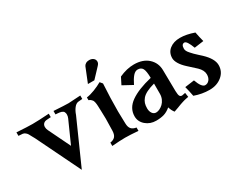

<svg xmlns="http://www.w3.org/2000/svg" viewBox="-101 -1120 1943 1579"><g transform="rotate(-30 870.5 -330.5)"><path d="M308.1 45.9 106.4 -368.2 106.9 -367.7Q100.6 -377.9 90.8 -396.7Q81.1 -415.5 75.7 -424.6Q70.3 -433.6 59.8 -442.6Q49.3 -451.7 36.1 -453.6Q30.8 -454.1 -3.4 -456.5V-489.7Q102.5 -482.9 146.5 -482.9Q196.8 -482.9 303.7 -489.7V-457L263.2 -454.1H263.7Q243.7 -452.6 232.4 -440.7Q221.2 -428.7 221.2 -410.2Q221.2 -394 229.5 -376.5Q246.6 -340.3 278.1 -276.4Q309.6 -212.4 330.1 -169.4Q347.7 -209 380.6 -282.7Q413.6 -356.4 422.4 -376Q429.7 -392.1 429.7 -409.2Q429.7 -418.5 427.5 -425.3Q425.3 -432.1 422.6 -436.8Q419.9 -441.4 413.1 -444.8Q406.2 -448.2 401.9 -450.2Q397.5 -452.1 386.2 -453.6Q375 -455.1 369.1 -455.6Q363.3 -456.1 348.6 -457V-489.7Q455.6 -482.9 488.3 -482.9Q496.1 -482.9 603 -489.7V-457L563 -453.6Q541 -450.7 522.5 -426.5Q503.9 -402.3 492.7 -368.7Z M748 -4.9Q702.6 -4.9 623.5 1.5V-30.3Q655.8 -35.2 670.9 -53Q686 -70.8 687 -106Q687 -116.2 688.2 -161.4Q689.5 -206.5 689.5 -220.7Q689.5 -238.3 687.5 -294.9Q687 -302.7 686.5 -318.8Q686 -335 685.8 -340.6Q685.5 -346.2 684.6 -358.2Q683.6 -370.1 682.4 -374.5Q681.2 -378.9 679 -387.2Q676.8 -395.5 673.6 -399.2Q670.4 -402.8 666 -408Q661.6 -413.1 655.8 -416.5Q649.9 -419.9 642.1 -422.9V-448.7Q675.3 -452.6 718.3 -469.2Q761.2 -485.8 794.9 -505.4L814.5 -481.9Q806.2 -346.7 806.2 -220.7Q806.2 -196.8 809.1 -106Q809.6 -70.8 824.7 -53Q839.8 -35.2 872.1 -30.3V1.5Q793 -4.9 748 -4.9ZM765.6 -540H704.6L759.8 -677.2Q764.2 -688 777.6 -696.8Q791 -705.6 810.1 -705.6Q834 -705.6 849.4 -693.4Q864.7 -681.2 864.7 -661.6Q864.7 -645 851.1 -631.3H851.6Q837.9 -616.7 808.8 -585.7Q779.8 -554.7 765.6 -540Z M1177.2 -174.3V-271.5Q1131.8 -259.3 1101.3 -243.9Q1070.8 -228.5 1054.7 -209.2Q1038.6 -189.9 1032.2 -169.7Q1025.9 -149.4 1025.9 -123Q1025.9 -94.7 1039.3 -75.4Q1052.7 -56.2 1074.7 -56.2Q1090.3 -56.2 1107.9 -64.5Q1125.5 -72.8 1141.1 -87.4Q1156.7 -102.1 1167 -125Q1177.2 -147.9 1177.2 -174.3ZM1110.8 -490.7Q1196.3 -490.7 1245.8 -445.3Q1295.4 -399.9 1296.4 -330.1L1299.3 -128.9Q1300.3 -93.8 1306.9 -82.3Q1313.5 -70.8 1328.1 -70.8Q1331.5 -70.8 1360.4 -77.1L1366.2 -36.1Q1354.5 -34.2 1342 -31.5Q1329.6 -28.8 1320.8 -26.4Q1312 -23.9 1300.3 -20Q1288.6 -16.1 1283 -14.2Q1277.3 -12.2 1265.6 -7.6Q1253.9 -2.9 1251 -2Q1245.6 0 1208.5 13.2Q1190.4 -8.8 1180.2 -43.5Q1147.5 -16.1 1115.5 -6.8Q1083.5 2.4 1041.5 2.4Q984.4 2.4 944.1 -32.2Q903.8 -66.9 903.8 -117.7Q903.8 -194.3 974.6 -244.4Q1045.4 -294.4 1177.2 -325.7Q1176.3 -391.1 1163.1 -415Q1149.9 -439 1117.2 -439Q1093.8 -439 1072.5 -414.6Q1051.3 -390.1 1028.8 -343.8L938 -393.1L970.7 -457.5Q1043.5 -490.7 1110.8 -490.7Z M1536.1 -49.3Q1559.6 -49.3 1575.7 -68.6Q1591.8 -87.9 1591.8 -120.1Q1591.8 -159.2 1553.2 -196.3Q1535.6 -211.9 1481.4 -261.7Q1446.8 -293 1429 -322.8Q1411.1 -352.5 1411.1 -377Q1411.1 -429.7 1449.7 -460.2Q1488.3 -490.7 1548.8 -490.7Q1608.9 -490.7 1682.1 -464.8Q1691.4 -416 1703.1 -371.6L1614.7 -359.4Q1585 -439 1562 -439Q1533.2 -439 1533.2 -396.5Q1533.2 -385.7 1538.8 -374Q1544.4 -362.3 1559.1 -346.2Q1573.7 -330.1 1582 -321.5Q1590.3 -313 1612.8 -292.5Q1635.3 -272 1639.6 -268.1Q1713.9 -197.8 1713.9 -137.7Q1713.9 -76.2 1666.3 -36.9Q1618.7 2.4 1548.8 2.4Q1477.1 2.4 1406.7 -22.9Q1396.5 -76.2 1385.3 -117.7L1474.6 -129.9Q1503.4 -49.3 1536.1 -49.3Z"/></g></svg>

Font: Flanker
Style: Bold
Weight: 700
Designer: Flanker
Foundry: Flanker
Version: Version 2.021